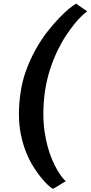

<svg xmlns="http://www.w3.org/2000/svg" viewBox="-20 -885 508 1075"><path d="M85.9 -246.6Q85.9 -296.9 93.3 -353.5Q102.5 -426.3 126.2 -490.7Q149.9 -555.2 180.7 -609.9Q211.4 -664.6 246.1 -708.7Q280.8 -752.9 312.3 -785.4Q343.8 -817.9 368.9 -838.1Q394 -858.4 406.2 -864.7L468.3 -821.3Q458 -814.5 439.2 -797.1Q420.4 -779.8 397.7 -752Q375 -724.1 349.9 -686.3Q324.7 -648.4 302 -601.3Q279.3 -554.2 260.7 -498Q242.2 -441.9 232.4 -377.4Q227.5 -346.7 225.1 -312Q222.7 -277.3 222.7 -250Q222.7 -196.3 229.5 -149.2Q236.3 -102.1 247.3 -62.5Q258.3 -22.9 272.2 9.3Q286.1 41.5 300 65.7Q314 89.8 326.7 106Q339.4 122.1 348.1 129.4L280.8 170.4H272.5Q263.2 164.6 246.1 148.7Q229 132.8 208.3 107.2Q187.5 81.5 165.8 46.6Q144 11.7 126.2 -32.5Q108.4 -76.7 97.2 -130.4Q85.9 -184.1 85.9 -246.6Z"/></svg>

Font: Merriweather UltraBold
Style: Italic
Weight: 900
Italic angle: -7°
Designer: Eben Sorkin ( eben@eyebytes.com )
Foundry: Eben Sorkin ( eben@eyebytes.com )
Version: Version 1.52; ttfautohint (v1.4.1)